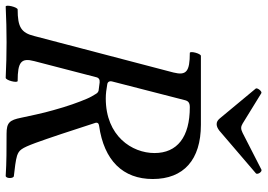

<svg xmlns="http://www.w3.org/2000/svg" viewBox="-152 -764 917 658"><g transform="rotate(90 306.0 -435.5)"><path d="M403 -720C410 -720 417 -723 425 -729L571 -854C578 -859 566 -878 558 -873L433 -809C427 -806 421 -804 416 -804C411 -804 406 -806 401 -809L297 -873C291 -877 277 -859 281 -854L384 -730C390 -723 396 -720 403 -720ZM0 3C42 1 82 0 122 0C161 0 204 1 244 3C253 3 263 -38 255 -38C190 -38 175 -50 187 -95L242 -307C244 -316 250 -320 260 -319C267 -318 275 -317 283 -316C290 -316 296 -313 300 -305C305 -297 311 -287 316 -275C328 -247 342 -208 354 -164C366 -124 376 -72 381 -50C389 -10 398 0 436 0C486 0 535 0 580 3C590 3 590 -24 581 -25C555 -28 527 -31 511 -36C492 -43 486 -49 467 -100C452 -141 424 -225 399 -303C396 -311 400 -316 408 -317C528 -334 591 -399 591 -501C591 -607 525 -666 405 -666H169C161 -666 151 -628 159 -628C223 -628 237 -616 226 -572L101 -95C90 -50 70 -38 10 -38C2 -38 -8 3 0 3ZM315 -340C299 -340 284 -342 267 -345C258 -346 254 -353 257 -363L321 -612C324 -623 330 -628 345 -628C447 -628 502 -585 502 -507C502 -430 444 -340 315 -340Z"/></g></svg>

Font: Junicode Two Beta SemiCondensed Medium
Style: Italic
Weight: 500
Width: 4
Italic angle: -10°
Version: Version 1.063